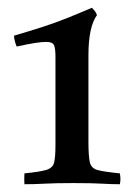

<svg xmlns="http://www.w3.org/2000/svg" viewBox="-20 -808 356 495"><path d="M43 -361Q83 -365 99.5 -370Q116 -375 119.5 -389Q123 -403 123 -434V-662Q123 -684 119 -692Q115 -700 99 -700Q77 -700 23 -688Q17 -702 16 -716Q57 -728 89.5 -738.5Q122 -749 152 -761Q182 -773 217 -788Q221 -784 224.5 -779.5Q228 -775 230 -769Q208 -739 208 -665V-443Q208 -406 211.5 -390Q215 -374 232 -369.5Q249 -365 289 -361Q292 -346 289 -333Q267 -333 243 -334.5Q219 -336 169 -336Q122 -336 95.5 -334.5Q69 -333 43 -333Q42 -346 43 -361Z"/></svg>

Font: Tiro Devanagari Hindi
Style: Regular
Weight: 400
Designer: Devanagari: John Hudson & Fiona Ross. Latin: John Hudson.
Foundry: Tiro Typeworks Ltd.
Version: Version 1.52